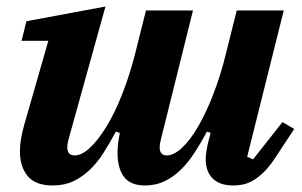

<svg xmlns="http://www.w3.org/2000/svg" viewBox="-20 -556 925 588"><path d="M142 12Q88 12 64.5 -17Q41 -46 41 -93Q41 -111 44.5 -131.5Q48 -152 54 -173L128 -431H46L61 -491L303 -536L189 -126Q186 -114 186 -105Q186 -80 209 -80Q230 -80 255 -103Q280 -126 305.5 -167.5Q331 -209 354 -267Q377 -325 395 -396L427 -524H571L472 -126Q469 -114 469 -105Q469 -80 491 -80Q512 -80 537 -103Q562 -126 586.5 -168Q611 -210 633.5 -268Q656 -326 673 -396L705 -524H849L737 -76L755 -68L845 -182L881 -161L825 -76Q807 -48 789.5 -30.5Q772 -13 755.5 -3.5Q739 6 724 9Q709 12 695 12Q670 12 653.5 5Q637 -2 627.5 -13.5Q618 -25 614 -39Q610 -53 610 -67Q610 -82 613 -98.5Q616 -115 619 -126L625 -149L614 -153Q595 -118 575.5 -88Q556 -58 533.5 -36Q511 -14 484 -1Q457 12 424 12Q380 12 360 -14Q340 -40 340 -88Q340 -99 341 -110Q342 -121 344 -132L347 -149L335 -153Q316 -118 297 -88Q278 -58 255 -36Q232 -14 204.5 -1Q177 12 142 12Z"/></svg>

Font: IBM Plex Serif
Style: Bold Italic
Weight: 700
Italic angle: -14°
Designer: Mike Abbink, Paul van der Laan, Pieter van Rosmalen
Foundry: Bold Monday
Version: Version 3.001